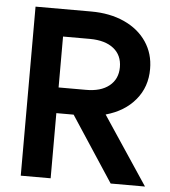

<svg xmlns="http://www.w3.org/2000/svg" viewBox="-51 -754 709 800"><g transform="rotate(5 303.0 -353.5)"><path d="M65.4 -707H297.9Q376.5 -707 436.8 -679.7Q497.1 -652.3 530.3 -603Q563.5 -553.7 563.5 -490.2Q564 -415 519 -360.8Q474.1 -306.6 395.5 -284.7L585 0H441.4L262.7 -272.5H190.4V0H65.4ZM303.7 -379.9Q366.7 -379.4 402.1 -408Q437.5 -436.5 437.5 -486.3Q437.5 -536.1 402.3 -564.2Q367.2 -592.3 303.7 -592.8H190.4V-379.9Z"/></g></svg>

Font: Wanted Sans SemiBold
Style: Regular
Weight: 600
Designer: Original Design by Kil Hyung-jin and Kang Hanbin, Wanted Lab, Inc; Hangeul from Source Han Sans by Jang Soo-young and Ka
Foundry: Wanted Lab, Inc.
Version: Version 1.003